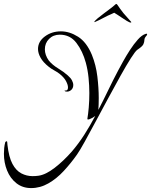

<svg xmlns="http://www.w3.org/2000/svg" viewBox="-167 -670 771 980"><path d="M-8 290Q-52 290 -83.5 265Q-115 240 -131 200Q-147 160 -147 115Q-147 100 -145.5 85Q-144 70 -140 55Q-136 51 -133 51Q-130 51 -130 57Q-130 63 -129 69Q-122 132 -103.5 166.5Q-85 201 -58 215Q-31 229 -1 229Q7 229 14.5 228.5Q22 228 29 227Q66 222 111.5 187Q157 152 200 103Q235 62 264 16.5Q293 -29 319 -78Q306 -68 292 -62.5Q278 -57 279 -64Q283 -87 286 -121Q289 -155 289 -195Q289 -233 285 -273Q281 -313 271 -350Q255 -409 223 -451Q191 -493 138 -493Q105 -493 83.5 -471.5Q62 -450 62 -418Q62 -404 67 -389.5Q72 -375 82 -361Q100 -339 129.5 -321Q159 -303 179 -285Q194 -272 200.5 -259.5Q207 -247 207 -236Q207 -219 195 -209.5Q183 -200 168 -203Q164 -204 163 -207Q162 -210 166 -208H169Q180 -208 180 -224Q180 -237 170 -256Q160 -275 136 -294Q124 -303 108.5 -311.5Q93 -320 82 -329Q53 -352 40 -375.5Q27 -399 27 -420Q27 -458 62 -484Q97 -510 144 -510Q188 -510 231.5 -482.5Q275 -455 302 -390Q323 -338 330 -279Q337 -220 337 -170Q337 -153 336.5 -137.5Q336 -122 335 -109Q361 -159 385.5 -210Q410 -261 436 -310Q445 -327 461 -356Q477 -385 496.5 -415Q516 -445 536.5 -468Q557 -491 576 -497Q578 -498 581 -498Q584 -498 584 -495Q584 -491 580 -487Q570 -476 570 -466Q570 -456 565 -444.5Q560 -433 534 -416Q524 -409 501 -373Q478 -337 448 -283Q418 -229 385 -168Q352 -107 321 -49Q290 9 265 54Q240 99 226 119Q195 163 158.5 202.5Q122 242 80 266Q38 290 -8 290ZM500 -555Q496 -554 480 -563.5Q464 -573 453 -581Q445 -587 433.5 -594Q422 -601 416 -605Q409 -601 400 -597.5Q391 -594 383 -590Q352 -574 338 -567Q324 -560 316 -557Q314 -557 315 -560Q319 -566 332 -577Q345 -588 364 -602Q378 -613 390 -621.5Q402 -630 417 -643Q424 -650 427 -650Q429 -650 434 -643Q436 -639 446 -625.5Q456 -612 463 -603Q472 -592 486.5 -576.5Q501 -561 502 -559Q505 -555 500 -555Z"/></svg>

Font: Grey Qo
Style: Regular
Weight: 400
Designer: Robert E. Leuschke
Foundry: Robert E. Leuschke
Version: Version 2.010